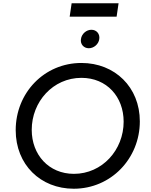

<svg xmlns="http://www.w3.org/2000/svg" viewBox="-20 -1142 921 1174"><path d="M431 12C658 12 835 -172 835 -400C835 -609 682 -757 478 -757C250 -757 76 -574 76 -346C76 -135 228 12 431 12ZM174 -348C174 -520 304 -666 478 -666C633 -666 736 -550 736 -398C736 -225 605 -79 432 -79C278 -79 174 -196 174 -348ZM406 -1040H693L705 -1122H418ZM475 -903C470 -872 492 -847 523 -847C554 -847 583 -872 587 -903C592 -935 570 -960 539 -960C508 -960 479 -935 475 -903Z"/></svg>

Font: Mluvka Medium
Style: Italic
Weight: 500
Italic angle: -8°
Designer: Modified by Jiří Krblich, Original typeface by Gumpita Rahayu
Foundry: Gumpita Rahayu & Jiří Krblich
Version: Version 2.000;Glyphs 3.1.1 (3134)